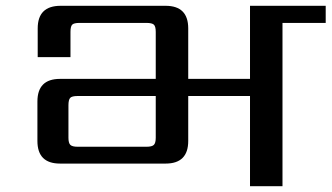

<svg xmlns="http://www.w3.org/2000/svg" viewBox="-20 -642 1143 662"><path d="M517 -167V-311H248Q228 -311 222 -304.5Q216 -298 216 -279V-167Q216 -149 222.5 -142.5Q229 -136 248 -136H485Q504 -136 510.5 -142.5Q517 -149 517 -167ZM1103 -622V-563H954V0H842V-311H629V-156Q629 -78 551 -78H187Q109 -78 109 -156V-292Q109 -370 187 -370H517V-532Q517 -551 510.5 -557Q504 -563 485 -563H254Q235 -563 229 -557Q223 -551 223 -532V-445H110V-544Q110 -622 189 -622H551Q629 -622 629 -544V-370H842V-622Z"/></svg>

Font: Sarpanch Medium
Style: Regular
Weight: 500
Designer: Manushi Parikh (Devanagari and Latin), Jyotish Sonowal (Devanagari)
Foundry: Indian Type Foundry
Version: Version 2.004;PS 1.0;hotconv 1.0.78;makeotf.lib2.5.61930; tt